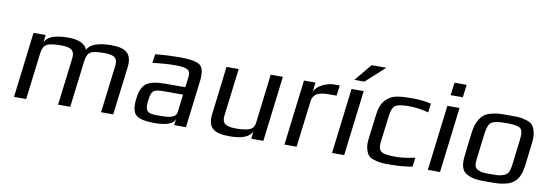

<svg xmlns="http://www.w3.org/2000/svg" viewBox="-54 -1034 3983 1399"><g transform="rotate(10 1938.0 -335.0)"><path d="M709 -494C638 -494 556 -479 535 -428C520 -472 472 -494 392 -494C292 -494 235 -471 220 -425L227 -484H137L78 0H168L211 -349C215 -380 226 -402 245 -413C264 -424 300 -429 354 -429C420 -429 455 -413 447 -349L404 0H494L537 -349C541 -380 551 -401 567 -412C583 -423 618 -429 671 -429C693 -429 712 -427 726 -423C760 -413 770 -390 765 -349L722 0H812L856 -355C868 -459 821 -494 709 -494Z M1350 0 1392 -342C1400 -404 1393 -445 1371 -465C1349 -484 1298 -494 1217 -494C1163 -494 1103 -491 1037 -485L1028 -419C1091 -427 1147 -431 1196 -431C1241 -431 1272 -426 1287 -417C1302 -408 1308 -390 1305 -363L1295 -286H1150C1081 -286 1034 -276 1007 -256C981 -235 964 -198 958 -144C950 -82 958 -41 981 -21C1004 0 1049 10 1116 10C1206 10 1257 -9 1269 -46L1263 0ZM1045 -141C1055 -220 1068 -230 1149 -230H1288L1272 -98C1266 -47 1190 -49 1138 -49H1120C1050 -49 1037 -72 1045 -141Z M1673 10C1769 10 1825 -13 1840 -59L1833 0H1923L1982 -484H1892L1848 -119C1845 -94 1833 -77 1812 -68C1792 -59 1757 -54 1707 -54C1684 -54 1665 -56 1651 -61C1618 -70 1607 -93 1612 -134L1655 -484H1565L1522 -129C1509 -23 1558 10 1673 10Z M2214 -405 2223 -484H2138L2079 0H2169L2211 -341C2219 -407 2269 -417 2341 -417H2391L2401 -494H2357C2304 -494 2220 -456 2214 -405Z M2521 0 2580 -484H2490L2431 0ZM2713 -680H2604L2499 -553H2573Z M3026 -4 3035 -72C2983 -59 2934 -53 2887 -53C2834 -53 2800 -59 2784 -71C2769 -82 2763 -106 2767 -141L2792 -339C2796 -378 2807 -403 2823 -415C2840 -427 2873 -433 2923 -433C2970 -433 3019 -426 3070 -413L3078 -479C3033 -489 2988 -494 2942 -494C2891 -494 2872 -493 2828 -487C2788 -480 2768 -466 2743 -442C2717 -416 2704 -376 2698 -326L2676 -148C2672 -118 2673 -93 2679 -73C2690 -32 2705 -13 2747 -2C2791 11 2811 10 2870 10C2929 10 2981 5 3026 -4Z M3299 -565 3311 -659H3221L3209 -565ZM3230 0 3289 -484H3199L3140 0Z M3853 -321C3857 -353 3857 -380 3852 -402C3842 -445 3828 -467 3785 -481C3739 -495 3715 -494 3652 -494C3589 -494 3564 -495 3515 -481C3449 -462 3418 -405 3407 -321L3387 -153C3378 -82 3388 -35 3432 -14C3479 10 3513 10 3590 10C3651 10 3679 10 3727 -3C3792 -21 3823 -72 3833 -153ZM3739 -140C3734 -100 3725 -74 3697 -62C3665 -48 3644 -49 3597 -49C3550 -49 3529 -48 3501 -62C3475 -74 3472 -100 3477 -140L3501 -336C3507 -381 3519 -408 3538 -419C3558 -430 3593 -435 3644 -435C3696 -435 3730 -430 3746 -419C3763 -408 3769 -381 3763 -336Z"/></g></svg>

Font: Gamestation Text
Style: Italic
Weight: 400
Designer: Jonas Hecksher
Foundry: Jonas Hecksher, Playtypeª, e-types AS
Version: Version 1.003